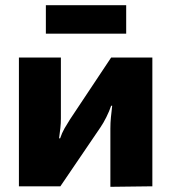

<svg xmlns="http://www.w3.org/2000/svg" viewBox="-20 -719 662 741"><path d="M568 -497V0L406 2V-223Q406 -245 408 -265.5Q410 -286 413 -311H409Q402 -290 390.5 -267Q379 -244 368 -228L213 0H53V-497H215V-262Q215 -243 213 -225Q211 -207 208 -185H212Q219 -206 229 -223.5Q239 -241 250 -258L409 -497ZM467 -699V-589H157V-699Z"/></svg>

Font: Exo 2 ExtraBold
Style: Regular
Weight: 800
Designer: Natanael Gama
Foundry: Natanael Gama
Version: Version 2.010